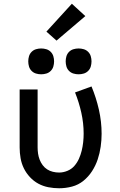

<svg xmlns="http://www.w3.org/2000/svg" viewBox="-20 -998 640 1026"><path d="M296 8Q267 8 238.5 2.5Q210 -3 185 -16.5Q160 -30 140 -51.5Q120 -73 107.5 -98.5Q95 -124 90 -152.5Q85 -181 85 -210V-520H181V-210Q181 -193 183.5 -176.5Q186 -160 192 -144.5Q198 -129 208 -115.5Q218 -102 232 -93Q246 -84 262.5 -80Q279 -76 296 -76Q318 -76 340 -85Q362 -94 377 -111Q392 -128 401.5 -149Q411 -170 416.5 -192.5Q422 -215 424.5 -238Q427 -261 427 -284Q427 -340 414.5 -396Q402 -452 381 -504L469 -536Q494 -476 508.5 -412Q523 -348 523 -283Q523 -249 518 -214Q513 -179 502 -146Q491 -113 472 -83.5Q453 -54 426 -32Q399 -10 365 -1Q331 8 296 8ZM400 -601Q386 -601 372.5 -605Q359 -609 349 -619Q339 -629 335 -642.5Q331 -656 331 -670Q331 -684 335 -697.5Q339 -711 349 -721Q359 -731 372.5 -735Q386 -739 400 -739Q414 -739 427.5 -735Q441 -731 451 -721Q461 -711 465 -697.5Q469 -684 469 -670Q469 -656 465 -642.5Q461 -629 451 -619Q441 -609 427.5 -605Q414 -601 400 -601ZM200 -601Q186 -601 172.5 -605Q159 -609 149 -619Q139 -629 135 -642.5Q131 -656 131 -670Q131 -684 135 -697.5Q139 -711 149 -721Q159 -731 172.5 -735Q186 -739 200 -739Q214 -739 227.5 -735Q241 -731 251 -721Q261 -711 265 -697.5Q269 -684 269 -670Q269 -656 265 -642.5Q261 -629 251 -619Q241 -609 227.5 -605Q214 -601 200 -601ZM282 -781 228 -829 364 -978 436 -912Z"/></svg>

Font: Iosevka Custom Medium Extended
Style: Regular
Weight: 500
Width: 7
Monospace: yes
Designer: Belleve Invis
Foundry: Belleve Invis
Version: Version 11.2.4; ttfautohint (v1.8.4)